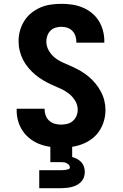

<svg xmlns="http://www.w3.org/2000/svg" viewBox="-20 -763 640 1003"><path d="M299 8Q271 8 242.5 4Q214 0 187.5 -10Q161 -20 138 -37.5Q115 -55 99 -78.5Q83 -102 75 -129.5Q67 -157 67 -186V-195H213V-191Q213 -175 219 -159Q225 -143 237.5 -132Q250 -121 266 -116.5Q282 -112 299 -112Q315 -112 331.5 -116Q348 -120 360.5 -131Q373 -142 379.5 -157.5Q386 -173 386 -189Q386 -215 372.5 -237Q359 -259 339 -274.5Q319 -290 296 -300Q273 -310 250 -320.5Q227 -331 205 -344Q183 -357 164 -373Q145 -389 128.5 -408.5Q112 -428 100.5 -450.5Q89 -473 83 -497.5Q77 -522 77 -548Q77 -576 84.5 -603Q92 -630 107 -654Q122 -678 144 -695.5Q166 -713 191.5 -724Q217 -735 245 -739Q273 -743 301 -743Q329 -743 356.5 -739Q384 -735 410 -724.5Q436 -714 458 -696.5Q480 -679 495 -655.5Q510 -632 517.5 -604.5Q525 -577 525 -549V-540H379V-544Q379 -560 374 -575Q369 -590 358 -601.5Q347 -613 332 -618Q317 -623 301 -623Q285 -623 270 -618.5Q255 -614 244 -603Q233 -592 227.5 -577Q222 -562 222 -546Q222 -521 235 -498.5Q248 -476 268 -460.5Q288 -445 311.5 -435Q335 -425 358 -414.5Q381 -404 402.5 -391.5Q424 -379 443.5 -362.5Q463 -346 479 -326.5Q495 -307 507 -284.5Q519 -262 525 -237.5Q531 -213 531 -188Q531 -159 523 -131.5Q515 -104 499.5 -80Q484 -56 461 -38.5Q438 -21 411 -10.5Q384 0 356 4Q328 8 299 8ZM185 220V126H300Q306 126 312.5 125.5Q319 125 325.5 124Q332 123 338.5 120.5Q345 118 345 112Q345 104 340 98.5Q335 93 328.5 89.5Q322 86 314.5 85Q307 84 300 84H243V-112H357V57Q371 61 383 67.5Q395 74 404.5 84Q414 94 418.5 107.5Q423 121 423 135Q423 149 418.5 162.5Q414 176 404 186.5Q394 197 381.5 203.5Q369 210 355.5 213.5Q342 217 328 218.5Q314 220 300 220Z"/></svg>

Font: Iosevka Heavy Extended
Style: Regular
Weight: 900
Width: 7
Monospace: yes
Designer: Belleve Invis
Foundry: Belleve Invis
Version: Version 32.5.0; ttfautohint (v1.8.4)